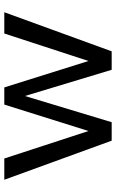

<svg xmlns="http://www.w3.org/2000/svg" viewBox="157 -697 540 894"><g transform="rotate(-90 427.0 -250.0)"><path d="M37 -500H136L264 -108L387 -500H467L590 -108L718 -500H817L635 0H549L427 -404L305 0H219Z"/></g></svg>

Font: Moderustic
Style: Regular
Weight: 400
Designer: Tural Alisoy
Foundry: TAFT Foundry
Version: Version 2.120